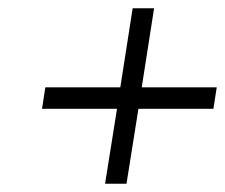

<svg xmlns="http://www.w3.org/2000/svg" viewBox="-20 -528 546 466"><path d="M82 -264H264L235 -82H287L316 -264H498L506 -316H324L354 -508H302L272 -316H90Z"/></svg>

Font: Charger Sport
Style: ExLitObl
Weight: 200
Designer: Jasper
Foundry: Cannot Into Space Fonts
Version: Version 1.1